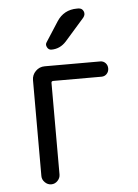

<svg xmlns="http://www.w3.org/2000/svg" viewBox="-54 -802 608 844"><g transform="rotate(-5 250.0 -380.0)"><path d="M317.4 -759.8H323.2Q339.8 -759.8 346.2 -745.6Q352.5 -731.4 341.8 -717.8L255.9 -620.1Q228.5 -589.8 190.4 -589.8Q177.7 -589.8 171.4 -602.1Q165 -614.3 171.9 -624L228.5 -711.9Q259.8 -759.8 317.4 -759.8ZM97.7 -40V-462.9Q97.7 -486.3 114.3 -502.9Q130.9 -519.5 154.3 -519.5H399.4Q413.1 -519.5 422.4 -509.8Q431.6 -500 431.6 -485.8Q431.6 -471.7 422.4 -461.9Q413.1 -452.1 399.4 -452.1H186.5Q177.7 -452.1 177.7 -444.3V-40Q177.7 -24.4 166 -12.2Q154.3 0 138.2 0Q122.1 0 109.9 -12.2Q97.7 -24.4 97.7 -40Z"/></g></svg>

Font: Rounded Mgen+ 1m regular
Style: Regular
Weight: 400
Designer: [Source Han Sans]
Ryoko NISHIZUKA  (kana & ideographs); Paul D. Hunt (Latin, Greek & Cyrillic); Wenlong ZHANG  (bopomofo
Version: Version 1.059.20150602